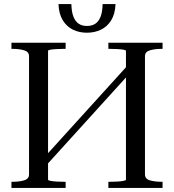

<svg xmlns="http://www.w3.org/2000/svg" viewBox="-20 -919 851 939"><path d="M187 -139 596 -590 624 -571 215 -120ZM36 0V-30H42Q74 -30 98 -37Q122 -44 122 -66V-644Q122 -666 98 -673Q74 -680 42 -680H36V-710H301V-680H292Q275 -680 257 -679Q239 -678 227 -676Q215 -674 215 -670V-40Q215 -37 227 -34.5Q239 -32 257 -31Q275 -30 292 -30H301V0ZM510 0V-30H519Q536 -30 554 -31Q572 -32 584 -34.5Q596 -37 596 -40V-670Q596 -674 584 -676Q572 -678 554 -679Q536 -680 519 -680H510V-710H775V-680H769Q738 -680 713.5 -673Q689 -666 689 -644V-66Q689 -44 713 -37Q737 -30 769 -30H775V0ZM405 -759Q367 -759 336.5 -774Q306 -789 287 -820Q268 -851 266 -899H329Q330 -860 339.5 -836.5Q349 -813 365.5 -802.5Q382 -792 405 -792Q429 -792 445.5 -802.5Q462 -813 471.5 -836.5Q481 -860 482 -899H545Q543 -851 524 -820Q505 -789 474 -774Q443 -759 405 -759Z"/></svg>

Font: Roboto Serif 144pt
Style: Regular
Weight: 400
Version: Version 1.008